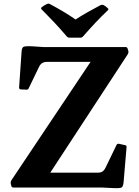

<svg xmlns="http://www.w3.org/2000/svg" viewBox="-20 -1000 740 1024"><path d="M554 -957Q562 -951 554 -944Q524 -916 491 -881Q458 -846 424 -807Q418 -799 408 -799H351Q341 -799 335 -807Q301 -847 267 -883Q233 -919 203 -949Q195 -955 203 -962Q209 -967 216 -971Q223 -975 229 -978Q238 -983 247 -978Q286 -957 319.5 -937Q353 -917 383 -896Q412 -915 445.5 -934Q479 -953 515 -972Q523 -976 532 -973Q544 -967 554 -957ZM51 0Q42 0 40 -10L37 -22Q36 -31 41 -39L463 -670H232Q214 -670 204 -663Q194 -656 188 -643L133 -529Q129 -520 119 -522L90 -523Q80 -526 82 -535L95 -723Q96 -745 105 -750Q114 -755 152 -753L213 -749H650Q659 -749 661 -739L665 -727Q666 -718 661 -710L248 -79H500Q518 -79 527.5 -86Q537 -93 543 -106L601 -226Q605 -235 615 -233L646 -226Q656 -225 655 -215L639 -27Q637 -5 628 0Q619 5 581 3L521 0Z"/></svg>

Font: Hahmlet
Style: Bold
Weight: 700
Designer: Minjoo Ham & Mark Frömberg
Foundry: hypertype
Version: Version 1.002; ttfautohint (v1.8.3)